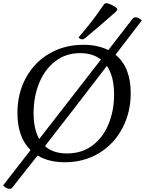

<svg xmlns="http://www.w3.org/2000/svg" viewBox="-43 -999 939 1200"><path d="M774 -417Q774 -297 722 -198Q670 -99 576 -42Q482 15 362 15Q261 15 192 -27L104 84L35 172Q28 181 18 181Q4 181 -9.5 172Q-23 163 -23 159L148 -61Q66 -141 66 -293Q66 -415 118.5 -512Q171 -609 265 -664Q359 -719 478 -719Q568 -719 634 -686L785 -881Q793 -891 803 -891Q815 -891 829 -882.5Q843 -874 843 -871L679 -657Q774 -579 774 -417ZM202 -130 588 -627Q536 -667 458 -667Q369 -667 303 -616.5Q237 -566 202 -480.5Q167 -395 167 -292Q167 -192 202 -130ZM670 -408Q670 -522 625 -587Q403 -297 238 -86Q288 -40 376 -40Q470 -40 536.5 -91Q603 -142 636.5 -226Q670 -310 670 -408ZM470 -753Q458 -753 448 -765Q507 -835 536 -873Q565 -911 605 -969Q612 -979 621 -979Q635 -979 662.5 -964.5Q690 -950 690 -940Q690 -934 676 -921Q638 -887 578.5 -836Q519 -785 487 -759Q480 -753 470 -753Z"/></svg>

Font: Charmonman
Style: Bold
Weight: 700
Designer: Ekaluck Peanpanawate
Foundry: Cadson Demak Co.,Ltd.
Version: Version 1.000; ttfautohint (v1.6)